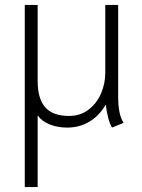

<svg xmlns="http://www.w3.org/2000/svg" viewBox="-20 -505 574 775"><path d="M80 -485H132V-178Q132 -107 162.5 -72Q193 -37 259 -37Q304 -37 337 -62Q370 -87 387.5 -127Q405 -167 405 -212V-485H457V-113Q457 -42 479 -9L432 10Q414 -22 407 -83Q381 -38 341 -14Q301 10 251 10Q212 10 180 -3Q148 -16 132 -39V250H80Z"/></svg>

Font: Niramit ExtraLight
Style: Regular
Weight: 200
Designer: Katatrad Aksorn Co.,Ltd.
Foundry: Cadson Demak Co.,Ltd.
Version: Version 1.000; ttfautohint (v1.6)